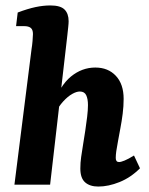

<svg xmlns="http://www.w3.org/2000/svg" viewBox="-20 -678 547 705"><path d="M341 7Q310 7 292.5 -8.5Q275 -24 275 -59Q275 -81 278 -101.5Q281 -122 285 -147Q289 -171 293 -197.5Q297 -224 300 -249Q303 -274 303 -292Q303 -315 296.5 -328.5Q290 -342 273 -342Q261 -342 245 -333Q229 -324 212 -305.5Q195 -287 181 -259L171 -285Q200 -364 240.5 -397Q281 -430 330 -430Q377 -430 405.5 -399.5Q434 -369 434 -315Q434 -288 430.5 -260.5Q427 -233 422 -207Q417 -181 413 -158Q409 -137 407 -123Q405 -109 405 -98Q405 -83 417 -83Q424 -83 437.5 -88.5Q451 -94 472 -107L494 -60Q460 -26 419 -9.5Q378 7 341 7ZM33 0 96 -499Q98 -510 99.5 -527.5Q101 -545 101 -553Q101 -569 93 -575.5Q85 -582 69 -582H39L45 -632Q82 -646 110.5 -652Q139 -658 165 -658Q202 -658 217 -643Q232 -628 232 -600Q232 -592 230.5 -578.5Q229 -565 227 -546L164 0Z"/></svg>

Font: Yrsa
Style: Italic
Weight: 400
Italic angle: -7.10001°
Designer: Anna Giedrys (Yrsa+Rasa design), David Brezina (Yrsa art-direction, Rasa art-direction, design)
Foundry: Rosetta Type Foundry
Version: Version 2.004